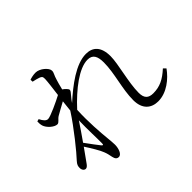

<svg xmlns="http://www.w3.org/2000/svg" viewBox="-178 -1047 1356 1356"><g transform="rotate(-45 500.0 -369.0)"><path d="M214 -456C239 -470 274 -490 308 -508L299 -425C230 -318 121 -184 80 -141C62 -121 59 -109 59 -91C59 -71 71 -56 85 -56C100 -56 109 -69 121 -86L186 -177C215 -133 251 -73 260 -47C269 -25 272 -8 277 16C282 39 292 50 310 50C338 50 352 3 352 -31C352 -53 349 -74 347 -99C341 -159 331 -279 337 -394C437 -503 554 -593 639 -593C689 -593 707 -560 707 -497C707 -389 665 -273 665 -162C665 -74 714 -31 785 -31C870 -31 946 -93 990 -155L972 -173C914 -120 866 -96 800 -96C752 -96 729 -118 729 -172C729 -274 772 -417 772 -495C772 -588 729 -630 660 -630C558 -630 440 -539 345 -453C356 -469 366 -483 377 -495C389 -511 400 -519 400 -531C400 -541 380 -560 364 -571C372 -604 379 -630 384 -645C395 -685 407 -694 407 -715C407 -744 356 -788 315 -788C292 -788 271 -783 254 -777L255 -757C277 -753 295 -747 308 -743C326 -736 331 -732 331 -709C330 -680 323 -628 315 -564C274 -542 171 -493 146 -493C128 -493 113 -510 98 -540L80 -535C79 -521 80 -505 84 -491C94 -458 137 -420 166 -420C183 -420 193 -443 214 -456ZM293 -333C290 -243 295 -151 294 -103C294 -87 289 -86 280 -96C266 -113 230 -161 202 -200C233 -245 266 -291 293 -333Z"/></g></svg>

Font: Noto Serif CJK KR
Style: Regular
Weight: 400
Designer: Ryoko NISHIZUKA 西塚涼子 (kana & ideographs); Frank Grießhammer (Latin, Greek & Cyrillic); Wenlong ZHANG 张文龙 (bopomofo); San
Foundry: Adobe
Version: Version 2.001;hotconv 1.1.0;makeotfexe 2.6.0